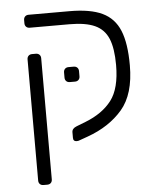

<svg xmlns="http://www.w3.org/2000/svg" viewBox="-54 -618 717 856"><g transform="rotate(-5 305.0 -190.0)"><path d="M84 0ZM271 9Q255 9 255 -7V-32Q255 -49 276 -57L317 -73Q394 -103 434.5 -156Q475 -209 475 -314Q475 -389 457 -432Q439 -475 397.5 -494Q356 -513 284 -513H106Q96 -513 90 -519Q84 -525 84 -535V-549Q84 -559 90 -565Q96 -571 106 -571H289Q382 -571 435.5 -545.5Q489 -520 512.5 -463Q536 -406 536 -307Q536 -178 477.5 -110Q419 -42 321 -7L279 8Q276 9 271 9ZM84 169V-373Q84 -383 90 -389Q96 -395 106 -395H123Q133 -395 139 -389Q145 -383 145 -373V169Q145 179 139 185Q133 191 123 191H106Q96 191 90 185Q84 179 84 169ZM241 -278V-301Q241 -311 247 -317Q253 -323 263 -323H286Q296 -323 302 -317Q308 -311 308 -301V-278Q308 -268 302 -262Q296 -256 286 -256H263Q253 -256 247 -262Q241 -268 241 -278Z"/></g></svg>

Font: Hezaedrus Light
Style: Regular
Weight: 300
Designer: Hubert & Fischer
Foundry: Hubert & Fischer
Version: Version 1.10;September 3, 2019;FontCreator 11.5.0.2425 64-bi